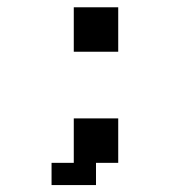

<svg xmlns="http://www.w3.org/2000/svg" viewBox="-20 -708 540 540"><path d="M125 -250H187.5V-375H312.5V-250H250V-187.5H125ZM187.5 -687.5H312.5V-562.5H187.5Z"/></svg>

Font: HE신이문
Style: regular
Weight: 500
Monospace: yes
Designer: Taeyun An (WindowsTiger)
Version: v1.1